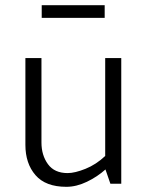

<svg xmlns="http://www.w3.org/2000/svg" viewBox="-20 -709 571 741"><path d="M141 -689H384V-640H141ZM448 -485V0H406L387 -55Q356 -27 315.5 -7.5Q275 12 236 12Q156 12 117 -33Q78 -78 78 -150V-485H140V-159Q140 -110 165 -75.5Q190 -41 241 -41Q269 -41 310 -57.5Q351 -74 386 -107V-485Z"/></svg>

Font: Palanquin Light
Style: Regular
Weight: 300
Designer: Pria Ravichandran
Version: Version 1.0.4